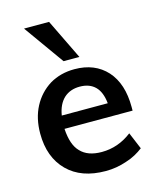

<svg xmlns="http://www.w3.org/2000/svg" viewBox="-117 -858 781 948"><g transform="rotate(-15 274.0 -384.0)"><path d="M510 -246H162Q167 -163 203 -127Q239 -88 311 -88Q395 -88 465 -142L501 -56Q483 -42 461 -30Q439 -18 413 -10Q361 8 306 8Q181 8 111 -62Q40 -133 40 -254Q40 -332 71 -391Q102 -450 158 -485Q214 -518 285 -518Q389 -518 450 -451Q510 -384 510 -265ZM288 -428Q239 -428 207 -399Q175 -369 166 -313H401Q395 -371 367 -399Q338 -428 288 -428ZM244 -570 97 -776H225L325 -570Z"/></g></svg>

Font: PRinguin Sans
Style: Bold
Weight: 700
Designer: Vernon Adams
Foundry: Vernon Adams
Version: ""